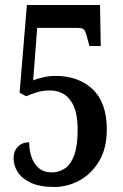

<svg xmlns="http://www.w3.org/2000/svg" viewBox="-20 -734 491 764"><path d="M197 10Q137 10 101 -7.5Q65 -25 49.5 -51Q34 -77 34 -103Q34 -133 51.5 -150.5Q69 -168 96 -168Q96 -138 105 -110.5Q114 -83 134 -65.5Q154 -48 187 -48Q215 -48 238.5 -64Q262 -80 275.5 -117Q289 -154 289 -219Q289 -296 260 -335Q231 -374 179 -374Q149 -374 125.5 -366.5Q102 -359 84 -351L58 -365L87 -714H378L381 -551H336L329 -576Q323 -601 317.5 -612Q312 -623 291 -623H128L112 -414Q127 -421 152.5 -426.5Q178 -432 200 -432Q293 -432 349 -378.5Q405 -325 405 -219Q405 -143 374 -92Q343 -41 295.5 -15.5Q248 10 197 10Z"/></svg>

Font: Noto Serif ExtraCondensed SemiBold
Style: Regular
Weight: 600
Width: 2
Designer: Monotype Design Team
Foundry: Monotype Imaging Inc.
Version: Version 2.015; ttfautohint (v1.8.4.7-5d5b)